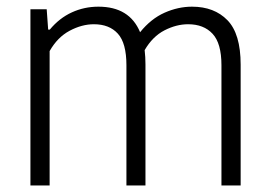

<svg xmlns="http://www.w3.org/2000/svg" viewBox="-20 -570 828 590"><path d="M719.5 -371.5V0H660.5V-369.5Q660.5 -437 633.2 -466.2Q606 -495.5 558 -495.5Q522 -495.5 485.5 -476.8Q449 -458 424.5 -416Q427 -394.5 427 -372.5V0H368.5V-369.5Q368.5 -437.5 342.2 -466.5Q316 -495.5 268.5 -495.5Q231.5 -495.5 194 -475.5Q156.5 -455.5 132.5 -413V0H73.5V-541.5H123.5L128 -479H133Q162.5 -514.5 200.8 -532Q239 -549.5 282.5 -549.5Q378 -549.5 410.5 -471Q444 -512.5 485.8 -531Q527.5 -549.5 570 -549.5Q638.5 -549.5 679 -507.8Q719.5 -466 719.5 -371.5Z"/></svg>

Font: Encode Sans Semi Condensed Light
Style: Regular
Weight: 300
Width: 4
Designer: Multiple Designers
Foundry: Impallari Type
Version: Version 2.000